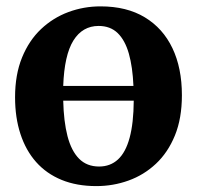

<svg xmlns="http://www.w3.org/2000/svg" viewBox="-20 -588 634 618"><path d="M290 11Q227 11 178.2 -9Q129.5 -29 96.2 -66.5Q63 -104 45.8 -156.8Q28.5 -209.5 28.5 -275Q28.5 -348 51 -403Q73.5 -458 112.2 -494.5Q151 -531 200.2 -549.2Q249.5 -567.5 303.5 -567.5Q388 -567.5 446.2 -532.2Q504.5 -497 535 -433Q565.5 -369 565.5 -281.5Q565.5 -207 543 -152Q520.5 -97 481.8 -60.8Q443 -24.5 393.5 -6.8Q344 11 290 11ZM299 -52Q335 -52 359.8 -74.8Q384.5 -97.5 397.2 -144.5Q410 -191.5 410.5 -264H183.5Q185 -197.5 197.2 -150Q209.5 -102.5 234.5 -77.2Q259.5 -52 299 -52ZM183.5 -311.5H409.5Q407 -372 394.8 -415.2Q382.5 -458.5 358.8 -481.5Q335 -504.5 297.5 -504.5Q245.5 -504.5 216.2 -457.5Q187 -410.5 183.5 -311.5Z"/></svg>

Font: Merriweather 24pt
Style: Bold
Weight: 700
Designer: Eben Sorkin
Foundry: Eben Sorkin
Version: Version 2.100